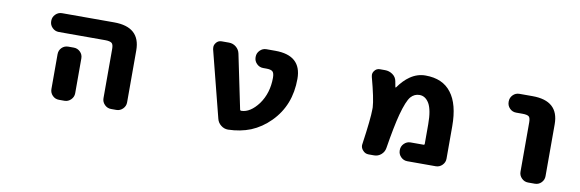

<svg xmlns="http://www.w3.org/2000/svg" viewBox="-44 -883 3587 1188"><g transform="rotate(10 1750.0 -289.0)"><path d="M673.8 -17.6Q650.4 -17.6 633.3 -34.7Q616.2 -51.8 616.2 -75.2V-384.8Q616.2 -412.1 606.4 -420.9Q594.7 -430.7 564.5 -430.7H272.5Q249 -430.7 231.9 -447.8Q214.8 -464.8 214.8 -488.3V-491.2Q214.8 -514.6 231.9 -531.7Q249 -548.8 272.5 -548.8H599.6Q764.6 -548.8 764.6 -401.4V-75.2Q764.6 -51.8 747.6 -34.7Q730.5 -17.6 707 -17.6ZM346.7 -17.6Q322.3 -17.6 305.7 -34.7Q289.1 -51.8 289.1 -75.2V-293.9Q289.1 -318.4 305.7 -335Q322.3 -351.6 346.7 -351.6H380.9Q404.3 -351.6 421.4 -335Q438.5 -318.4 438.5 -293.9V-75.2Q438.5 -51.8 421.4 -34.7Q404.3 -17.6 380.9 -17.6Z M1409.2 -17.6Q1409.2 -17.6 1408.2 -17.6Q1383.8 -17.6 1364.3 -33.2Q1343.8 -48.8 1337.9 -74.2L1231.4 -492.2Q1230.5 -499 1230.5 -504.9Q1230.5 -518.6 1240.2 -531.2Q1252.9 -548.8 1275.4 -548.8H1321.3Q1346.7 -548.8 1366.2 -532.7Q1385.7 -516.6 1390.6 -492.2L1460.9 -153.3Q1461.9 -146.5 1469.7 -146.5Q1525.4 -147.5 1576.2 -214.8Q1627 -285.2 1627 -381.8Q1627 -411.1 1616.2 -420.9Q1605.5 -430.7 1576.2 -430.7H1556.6Q1533.2 -430.7 1516.1 -447.8Q1499 -464.8 1499 -488.3V-491.2Q1499 -514.6 1516.1 -531.7Q1533.2 -548.8 1556.6 -548.8H1612.3Q1777.3 -548.8 1777.3 -401.4Q1777.3 -318.4 1750.5 -249.5Q1723.6 -180.7 1669.9 -126.5Q1616.2 -72.3 1549.8 -44.9Q1485.4 -19.5 1409.2 -17.6Z M2535.2 -17.6Q2511.7 -17.6 2494.6 -34.7Q2477.5 -51.8 2477.5 -75.2V-78.1Q2477.5 -101.6 2494.6 -118.7Q2511.7 -135.7 2535.2 -135.7H2616.2Q2623 -135.7 2623 -142.6V-265.6Q2623 -354.5 2599.6 -395.5Q2576.2 -434.6 2539.1 -434.6Q2506.8 -434.6 2484.4 -409.2Q2460.9 -381.8 2436.5 -292Q2416 -214.8 2393.6 -75.2Q2389.6 -50.8 2370.6 -34.2Q2351.6 -17.6 2326.2 -17.6H2292Q2269.5 -17.6 2254.9 -35.2Q2242.2 -48.8 2242.2 -67.4Q2242.2 -71.3 2243.2 -75.2Q2266.6 -237.3 2266.6 -297.9Q2266.6 -303.7 2266.6 -308.6Q2263.7 -362.3 2228.5 -493.2Q2226.6 -500 2226.6 -505.9Q2226.6 -519.5 2235.4 -531.2Q2248 -548.8 2269.5 -548.8H2301.8Q2328.1 -548.8 2349.6 -533.7Q2371.1 -518.6 2376 -493.2Q2379.9 -476.6 2382.8 -457Q2382.8 -455.1 2384.8 -454.6Q2386.7 -454.1 2387.7 -456.1Q2420.9 -502.9 2458 -528.3Q2502.9 -559.6 2554.7 -559.6Q2663.1 -559.6 2716.8 -488.3Q2771.5 -418 2771.5 -278.3V-75.2Q2771.5 -51.8 2754.4 -34.7Q2737.3 -17.6 2713.9 -17.6Z M3293.9 -17.6Q3270.5 -17.6 3253.4 -34.7Q3236.3 -51.8 3236.3 -75.2V-384.8Q3236.3 -413.1 3226.6 -421.9Q3215.8 -430.7 3185.5 -430.7H3146.5Q3122.1 -430.7 3105.5 -447.8Q3088.9 -464.8 3088.9 -488.3V-491.2Q3088.9 -514.6 3105.5 -531.7Q3122.1 -548.8 3146.5 -548.8H3228.5Q3393.6 -548.8 3393.6 -401.4V-75.2Q3393.6 -51.8 3377 -34.7Q3360.4 -17.6 3335.9 -17.6Z"/></g></svg>

Font: Rounded Mgen+ 1mn bold
Style: Bold
Weight: 700
Designer: [Source Han Sans]
Ryoko NISHIZUKA  (kana & ideographs); Paul D. Hunt (Latin, Greek & Cyrillic); Wenlong ZHANG  (bopomofo
Version: Version 1.059.20150602